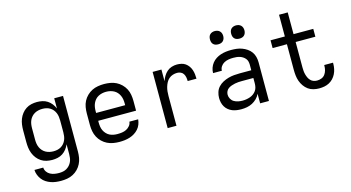

<svg xmlns="http://www.w3.org/2000/svg" viewBox="-97 -1139 3194 1749"><g transform="rotate(-15 1500.0 -265.0)"><path d="M296 213Q272 213 247.5 210Q223 207 200 199Q177 191 156 177.5Q135 164 120 144.5Q105 125 96 102Q87 79 86 54H169Q170 76 182.5 94Q195 112 214 122Q233 132 254 135.5Q275 139 296 139Q315 139 333.5 135.5Q352 132 368 122.5Q384 113 396.5 99Q409 85 416.5 68Q424 51 426.5 32.5Q429 14 429 -5V-96Q419 -72 403 -51.5Q387 -31 365.5 -17Q344 -3 318.5 2.5Q293 8 268 8Q240 8 213.5 2Q187 -4 164 -19Q141 -34 124 -56Q107 -78 97 -103.5Q87 -129 83.5 -156Q80 -183 80 -210V-320Q80 -347 83.5 -374Q87 -401 97 -426.5Q107 -452 124 -474Q141 -496 164 -511Q187 -526 213.5 -532Q240 -538 268 -538Q293 -538 318.5 -532.5Q344 -527 365.5 -513Q387 -499 403 -478.5Q419 -458 429 -434V-530H512V-5Q512 24 507 53Q502 82 489 108Q476 134 455.5 155Q435 176 409 189.5Q383 203 354 208Q325 213 296 213ZM299 -65Q318 -65 336 -69Q354 -73 370 -82.5Q386 -92 398 -106.5Q410 -121 417 -138Q424 -155 426.5 -173.5Q429 -192 429 -210V-320Q429 -338 426.5 -356.5Q424 -375 417 -392Q410 -409 398 -423.5Q386 -438 370 -447.5Q354 -457 336 -461Q318 -465 299 -465Q280 -465 261.5 -461Q243 -457 226.5 -448Q210 -439 197 -424.5Q184 -410 176.5 -393Q169 -376 166 -357.5Q163 -339 163 -320V-210Q163 -191 166 -172.5Q169 -154 176.5 -137Q184 -120 197 -105.5Q210 -91 226.5 -82Q243 -73 261.5 -69Q280 -65 299 -65Z M902 8Q873 8 843.5 3Q814 -2 787.5 -15Q761 -28 739.5 -49Q718 -70 704.5 -96Q691 -122 685.5 -151Q680 -180 680 -210V-320Q680 -349 685 -378.5Q690 -408 703.5 -434Q717 -460 738.5 -481Q760 -502 786 -515Q812 -528 841.5 -533Q871 -538 900 -538Q929 -538 958.5 -533Q988 -528 1014 -515Q1040 -502 1061.5 -481Q1083 -460 1096.5 -434Q1110 -408 1115 -378.5Q1120 -349 1120 -320V-228H763V-210Q763 -191 766 -172Q769 -153 777 -136Q785 -119 798.5 -104.5Q812 -90 828.5 -81.5Q845 -73 864 -69.5Q883 -66 902 -66Q924 -66 945.5 -69Q967 -72 986 -81.5Q1005 -91 1019.5 -108.5Q1034 -126 1035 -147H1118Q1116 -123 1107 -99.5Q1098 -76 1081.5 -57.5Q1065 -39 1044 -26Q1023 -13 999.5 -5.5Q976 2 951.5 5Q927 8 902 8ZM1037 -302V-320Q1037 -339 1034 -357.5Q1031 -376 1023 -393.5Q1015 -411 1002.5 -425Q990 -439 973 -448Q956 -457 937.5 -461Q919 -465 900 -465Q881 -465 862.5 -461Q844 -457 827 -448Q810 -439 797.5 -425Q785 -411 777 -393.5Q769 -376 766 -357.5Q763 -339 763 -320V-302Z M1357 0V-530H1440V-420Q1448 -444 1461 -466Q1474 -488 1493 -505Q1512 -522 1537 -530Q1562 -538 1587 -538Q1608 -538 1629 -533.5Q1650 -529 1667 -517Q1684 -505 1696.5 -487.5Q1709 -470 1715.5 -450Q1722 -430 1724.5 -409Q1727 -388 1727 -367H1644Q1644 -384 1641 -401.5Q1638 -419 1629 -434Q1620 -449 1604 -456.5Q1588 -464 1570 -464Q1549 -464 1528.5 -457.5Q1508 -451 1492 -437Q1476 -423 1466 -404Q1456 -385 1450 -364.5Q1444 -344 1442 -323Q1440 -302 1440 -281V0Z M2051 8Q2030 8 2008 5Q1986 2 1966 -6Q1946 -14 1929 -28Q1912 -42 1901 -60.5Q1890 -79 1885 -100.5Q1880 -122 1880 -144Q1880 -171 1888.5 -198Q1897 -225 1916 -245.5Q1935 -266 1960 -279Q1985 -292 2011.5 -299.5Q2038 -307 2065.5 -309.5Q2093 -312 2121 -312H2229V-365Q2229 -381 2225 -396Q2221 -411 2211 -423Q2201 -435 2187.5 -443.5Q2174 -452 2159.5 -456.5Q2145 -461 2129.5 -462.5Q2114 -464 2099 -464Q2077 -464 2055 -460.5Q2033 -457 2013.5 -446.5Q1994 -436 1981.5 -417.5Q1969 -399 1969 -377Q1969 -377 1969 -377Q1969 -377 1969 -377H1886Q1886 -377 1886 -377Q1886 -377 1886 -377Q1886 -402 1894.5 -426Q1903 -450 1918.5 -469.5Q1934 -489 1955 -502.5Q1976 -516 2000 -524Q2024 -532 2049 -535Q2074 -538 2099 -538Q2125 -538 2150.5 -535Q2176 -532 2200.5 -523Q2225 -514 2247 -499Q2269 -484 2284 -463Q2299 -442 2305.5 -416.5Q2312 -391 2312 -365V0H2229V-90Q2218 -66 2198.5 -46.5Q2179 -27 2155 -14.5Q2131 -2 2104.5 3Q2078 8 2051 8ZM2082 -65Q2100 -65 2118 -68Q2136 -71 2153 -77Q2170 -83 2185 -94Q2200 -105 2210.5 -120Q2221 -135 2225 -153Q2229 -171 2229 -189V-239H2121Q2104 -239 2087.5 -238Q2071 -237 2054.5 -233.5Q2038 -230 2022 -224.5Q2006 -219 1992 -209.5Q1978 -200 1970.5 -184.5Q1963 -169 1963 -152Q1963 -132 1973.5 -113Q1984 -94 2002 -83.5Q2020 -73 2040.5 -69Q2061 -65 2082 -65ZM2200 -618Q2187 -618 2175 -621.5Q2163 -625 2154 -634Q2145 -643 2141.5 -655Q2138 -667 2138 -680Q2138 -693 2141.5 -705Q2145 -717 2154 -726Q2163 -735 2175 -739Q2187 -743 2200 -743Q2213 -743 2225 -739Q2237 -735 2246 -726Q2255 -717 2259 -705Q2263 -693 2263 -680Q2263 -667 2259 -655Q2255 -643 2246 -634Q2237 -625 2225 -621.5Q2213 -618 2200 -618ZM2000 -618Q1987 -618 1975 -621.5Q1963 -625 1954 -634Q1945 -643 1941.5 -655Q1938 -667 1938 -680Q1938 -693 1941.5 -705Q1945 -717 1954 -726Q1963 -735 1975 -739Q1987 -743 2000 -743Q2013 -743 2025 -739Q2037 -735 2046 -726Q2055 -717 2059 -705Q2063 -693 2063 -680Q2063 -667 2059 -655Q2055 -643 2046 -634Q2037 -625 2025 -621.5Q2013 -618 2000 -618Z M2785 8Q2758 8 2731 1.5Q2704 -5 2682 -21Q2660 -37 2644 -60Q2628 -83 2619 -108.5Q2610 -134 2607 -161.5Q2604 -189 2604 -216V-457H2469V-530H2604V-735H2686V-530H2872V-456H2686V-216Q2686 -199 2687.5 -182Q2689 -165 2693.5 -148.5Q2698 -132 2705 -117Q2712 -102 2724 -89.5Q2736 -77 2752 -71.5Q2768 -66 2785 -66Q2807 -66 2827 -74Q2847 -82 2859.5 -99Q2872 -116 2877.5 -137Q2883 -158 2883 -179Q2883 -181 2883 -182.5Q2883 -184 2883 -186H2966Q2966 -183 2966 -180.5Q2966 -178 2966 -175Q2966 -151 2961 -127Q2956 -103 2945 -81Q2934 -59 2917.5 -41.5Q2901 -24 2879.5 -12.5Q2858 -1 2834 3.5Q2810 8 2785 8Z"/></g></svg>

Font: Iosevka Curly Extended
Style: Regular
Weight: 400
Width: 7
Monospace: yes
Designer: Belleve Invis
Foundry: Belleve Invis
Version: Version 11.1.0; ttfautohint (v1.8.3)